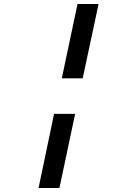

<svg xmlns="http://www.w3.org/2000/svg" viewBox="-20 -756 690 966"><path d="M370 -736H476L396 -362H291ZM252 -183H358L279 190H174Z"/></svg>

Font: Azeret Mono
Style: Italic
Weight: 400
Italic angle: -12°
Designer: Martin Vácha
Foundry: Displaay
Version: Version 1.000; Glyphs 3.0.3, build 3074